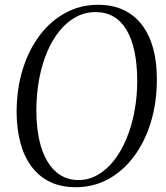

<svg xmlns="http://www.w3.org/2000/svg" viewBox="-20 -772 694 803"><path d="M296.5 11Q236 11 190 -11Q144 -33 112.8 -74.2Q81.5 -115.5 65.8 -173.2Q50 -231 49.5 -302.5Q49.5 -399.5 74.8 -481.2Q100 -563 145.8 -623.8Q191.5 -684.5 253.8 -718.2Q316 -752 390 -752Q451.5 -752 497.8 -729.8Q544 -707.5 574.8 -666.5Q605.5 -625.5 620.8 -568.8Q636 -512 636 -442.5Q636.5 -346.5 611.8 -264Q587 -181.5 541.8 -119.8Q496.5 -58 434 -23.5Q371.5 11 296.5 11ZM308.5 -19Q351 -19 388.5 -40.5Q426 -62 456.2 -100.2Q486.5 -138.5 508.5 -191Q530.5 -243.5 542.2 -305.8Q554 -368 554 -436Q553.5 -504.5 542.2 -557.5Q531 -610.5 509 -647.2Q487 -684 454.5 -702.8Q422 -721.5 379 -721.5Q336.5 -721.5 298.8 -701.5Q261 -681.5 230.2 -644.2Q199.5 -607 177.5 -555.5Q155.5 -504 143.8 -441.2Q132 -378.5 132 -307.5Q132.5 -240 144.2 -186.8Q156 -133.5 178.8 -96Q201.5 -58.5 234 -38.8Q266.5 -19 308.5 -19Z"/></svg>

Font: Merriweather 120pt Light
Style: Italic
Weight: 300
Italic angle: -7.8°
Version: Version 2.101